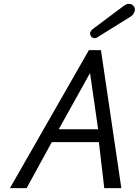

<svg xmlns="http://www.w3.org/2000/svg" viewBox="-20 -969 715 989"><path d="M456.5 -818.4 619.6 -940.4Q632.3 -949.2 641.6 -949.2Q663.1 -949.2 670.4 -934.6Q674.8 -927.7 674.8 -922.4Q674.8 -917 674.3 -913.8Q673.8 -910.6 672.9 -909.2Q671.9 -906.2 668.5 -899.2Q665 -892.1 653.3 -883.8L481.4 -776.9Q474.6 -772.5 470.7 -772.5Q454.1 -772.5 448.7 -782.2Q440.9 -795.9 445.6 -804.2Q450.2 -812.5 456.5 -818.4ZM443.8 -592.8 282.7 -303.2H485.4ZM489.3 -236.8H246.6L117.2 0H31.2L438 -710.9H500L605 0H517.1Z"/></svg>

Font: Tuffy
Style: Italic
Weight: 400
Italic angle: -12°
Designer: Thatcher Ulrich, Karoly Barta and Michael Everson
Version: Version 001.271